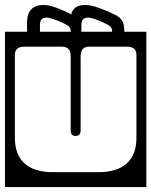

<svg xmlns="http://www.w3.org/2000/svg" viewBox="-40 -734 610 774"><path d="M461 -613V-606H550V20H-20V-606H69V-642Q69 -714 136 -714Q158.5 -714 191.5 -701.2Q224.5 -688.5 247 -676Q256 -714 303 -714Q327 -714 361.5 -701.2Q396 -688.5 419 -677Q439.5 -667.5 450.2 -653.5Q461 -639.5 461 -613ZM288 -634V-606H412V-608Q412 -625 397 -633Q389.5 -637 374 -644.2Q358.5 -651.5 342 -657.2Q325.5 -663 315 -663Q288 -663 288 -634ZM121 -634V-606H245V-608Q245 -625 230 -633Q222.5 -637.5 207 -644.5Q191.5 -651.5 174.8 -657.2Q158 -663 147 -663Q121 -663 121 -634ZM61 -546Q37 -546 28.5 -536.8Q20 -527.5 20 -513V-179Q20 -109.5 59.5 -74.8Q99 -40 171 -40H359Q431 -40 470.5 -74.8Q510 -109.5 510 -179V-513Q510 -527.5 501.5 -536.8Q493 -546 469 -546H322Q302.5 -546 293.8 -536.8Q285 -527.5 285 -505V-208Q285 -186 265 -186Q245 -186 245 -208V-505Q245 -527.5 236 -536.8Q227 -546 208 -546Z"/></svg>

Font: Honk Rounded
Style: Regular
Weight: 400
Designer: Noopur Datye & Yesha Goshar
Foundry: Ek Type
Version: Version 1.000